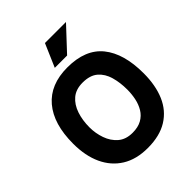

<svg xmlns="http://www.w3.org/2000/svg" viewBox="-253 -1061 1213 1213"><g transform="rotate(-45 353.0 -454.5)"><path d="M362 -919H550L405 -764H295ZM38 -343Q38 -519 119 -614.5Q200 -710 353 -710Q514 -710 591 -614.5Q668 -519 668 -343Q668 -235 634 -156Q600 -77 530 -33.5Q460 10 353 10Q251 10 181 -33.5Q111 -77 74.5 -156Q38 -235 38 -343ZM353 -126Q402 -126 435 -144.5Q468 -163 487 -194.5Q506 -226 514 -264.5Q522 -303 522 -343Q522 -406 507 -458.5Q492 -511 455.5 -542.5Q419 -574 353 -574Q293 -574 256 -542.5Q219 -511 201.5 -458.5Q184 -406 184 -343Q184 -290 201.5 -240Q219 -190 256 -158Q293 -126 353 -126Z"/></g></svg>

Font: Haskoy ExtraBold
Style: Regular
Weight: 800
Designer: Ertekin Erdin
Foundry: Ertekin Erdin
Version: Version 2.000; ttfautohint (v1.8.4.7-5d5b)